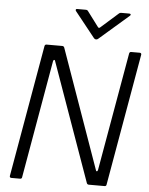

<svg xmlns="http://www.w3.org/2000/svg" viewBox="-63 -1028 834 1078"><g transform="rotate(5 354.0 -488.5)"><path d="M102 -9Q101 0 91 0H42Q37 0 34.5 -3Q32 -6 33 -11L163 -754Q165 -763 174 -763H262Q271 -763 274 -755L511 -86Q512 -79 517 -79Q521 -79 523 -87L640 -754Q642 -763 651 -763H699Q704 -763 706.5 -760Q709 -757 708 -752L578 -9Q577 0 567 0H479Q470 0 467 -8L230 -674Q229 -681 224 -681Q220 -681 218 -673ZM436 -822 322 -965Q320 -967 320 -971Q320 -977 328 -977H376Q385 -977 389 -971L452 -887Q458 -878 466 -886L563 -972Q568 -977 575 -977H621Q628 -977 629.5 -973Q631 -969 626 -965L460 -821Q455 -816 448 -816Q441 -816 436 -822Z"/></g></svg>

Font: Open Sauce Two Light Italic
Style: Regular
Weight: 300
Italic angle: -10°
Designer: Alfredo Marco Pradil
Foundry: Creative Sauce Fz LLC
Version: Version 1.477